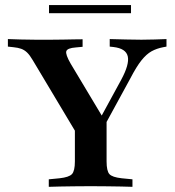

<svg xmlns="http://www.w3.org/2000/svg" viewBox="-20 -722 676 742"><path d="M303.2 -160.5 106.5 -489.5Q95.2 -508.9 84.7 -519Q74.2 -529 61.7 -533.5Q49.2 -537.9 32.3 -539.5L10.5 -541.9V-571Q30.6 -570.2 59.7 -569.4Q88.7 -568.5 116.9 -568.5H125H132.3Q154.8 -568.5 178.2 -568.5Q201.6 -568.5 224.2 -569Q246.8 -569.4 265.7 -569.8Q284.7 -570.2 299.2 -570.2V-541.1L273.4 -538.7Q240.3 -536.3 236.3 -524.2Q232.3 -512.1 253.2 -475.8L383.1 -258.9L354.8 -241.9L448.4 -413.7Q480.6 -473.4 473.8 -504Q466.9 -534.7 418.5 -540.3L404 -541.9V-571Q437.1 -570.2 467.3 -569.4Q497.6 -568.5 526.6 -568.5Q554 -568.5 577.8 -569.4Q601.6 -570.2 623.4 -571V-541.9L610.5 -539.5Q585.5 -534.7 565.7 -523.8Q546 -512.9 526.6 -488.7Q507.3 -464.5 483.9 -419.4L342.7 -160.5ZM321.8 -2.4Q294.4 -2.4 266.1 -2Q237.9 -1.6 212.5 -1.2Q187.1 -0.8 168.5 0V-29L210.5 -33.1Q246.8 -37.1 258.1 -49.2Q269.4 -61.3 269.4 -98.4V-250.8L338.7 -196.8L391.9 -279.8V-98.4Q391.9 -61.3 402.8 -49.2Q413.7 -37.1 450 -33.1L491.9 -29V0Q473.4 -0.8 448 -1.2Q422.6 -1.6 394.4 -2Q366.1 -2.4 338.7 -2.4H329.8ZM169.4 -671V-702.4H486.3V-671Z"/></svg>

Font: Playfair 5pt SemiExpanded Light
Style: Bold
Weight: 700
Version: Version 2.203